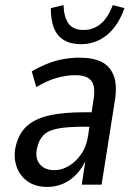

<svg xmlns="http://www.w3.org/2000/svg" viewBox="-20 -727 531 756"><path d="M166 9Q119 9 88 -13.5Q57 -36 45 -72Q33 -108 41 -147Q52 -198 83 -228Q114 -258 170 -271.5Q226 -285 312 -285H354L346 -228H308Q247 -228 209 -221Q171 -214 152 -195.5Q133 -177 126 -144Q117 -106 136 -81.5Q155 -57 195 -57Q223 -57 251 -73.5Q279 -90 300 -120.5Q321 -151 327 -194L348 -333Q357 -386 340 -408.5Q323 -431 276 -431Q243 -431 204.5 -420.5Q166 -410 123 -384L105 -446Q136 -464 167.5 -476.5Q199 -489 231 -494.5Q263 -500 293 -500Q348 -500 381.5 -482.5Q415 -465 428.5 -427Q442 -389 432 -329L380 0H302L318 -106H322Q307 -69 283 -43Q259 -17 229.5 -4Q200 9 166 9ZM299 -553Q259 -553 232 -569Q205 -585 192.5 -616.5Q180 -648 180 -695L230 -707Q232 -658 250.5 -633.5Q269 -609 309 -609Q348 -609 377 -633.5Q406 -658 424 -707L470 -695Q454 -649 429 -617.5Q404 -586 371 -569.5Q338 -553 299 -553Z"/></svg>

Font: Nunito Sans 10pt Condensed Medium
Style: Italic
Weight: 500
Width: 3
Italic angle: -9°
Designer: Vernon Adams
Foundry: Vernon Adams
Version: Version 3.101;gftools[0.9.27]